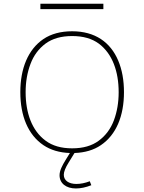

<svg xmlns="http://www.w3.org/2000/svg" viewBox="-20 -825 783 1042"><path d="M467.3 158.7C441.4 168.5 417.5 173.3 394.5 173.3C353 173.3 326.2 154.3 326.2 123.5C326.2 107.4 335 85 353 56.2L384.3 5.4C440.9 3.4 488.8 -10.7 527.3 -37.1C610.8 -93.3 652.8 -195.8 652.8 -324.7C652.8 -389.2 642.6 -446.3 621.6 -496.1C579.6 -595.7 496.1 -655.3 371.6 -655.3C309.6 -655.3 257.3 -641.1 215.8 -613.3C132.3 -556.6 90.3 -453.6 90.3 -324.7C90.3 -195.8 132.3 -93.3 215.8 -37.1C254.9 -10.7 302.7 3.4 359.4 5.4L335.9 43.5C317.9 72.8 303.2 100.6 303.2 126C303.2 169.4 337.9 197.8 392.1 197.8C418 197.8 445.8 191.9 475.6 180.2ZM371.6 -629.4C430.7 -629.4 479 -615.7 516.1 -588.4C590.3 -533.2 624 -436.5 624 -324.7C624 -268.6 615.2 -217.8 598.1 -171.9C580.6 -125.5 553.2 -88.9 516.1 -61.5C479 -33.7 430.7 -20 371.6 -20C312.5 -20 264.6 -33.7 227.5 -61.5C152.8 -116.2 119.1 -212.9 119.1 -324.7C119.1 -380.9 127.9 -431.6 145.5 -478C162.6 -523.9 189.9 -560.5 227.1 -588.4C264.2 -615.7 312.5 -629.4 371.6 -629.4ZM199.2 -804.7V-775.4H541V-804.7Z"/></svg>

Font: Estedad Thin
Style: Regular
Weight: 100
Designer: Amin Abedi
Version: Version 7.3